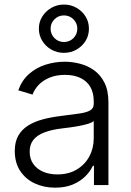

<svg xmlns="http://www.w3.org/2000/svg" viewBox="-20 -825 585 856"><path d="M225.6 11.7Q176.3 11.7 135.5 -7.1Q94.7 -25.9 70.3 -62.5Q45.9 -99.1 45.9 -151.9Q45.9 -192.4 61.3 -219.7Q76.7 -247.1 104.7 -264.9Q132.8 -282.7 171.4 -293Q210 -303.2 256.3 -308.6Q301.8 -314.5 333.3 -318.8Q364.7 -323.2 381.3 -332.5Q397.9 -341.8 397.9 -361.8V-374Q397.9 -410.6 383.1 -436.8Q368.2 -462.9 339.4 -477.1Q310.5 -491.2 270 -491.2Q231 -491.2 201.4 -479Q171.9 -466.8 152.8 -447Q133.8 -427.2 125 -403.3L61.5 -422.4Q77.6 -467.3 109.6 -495.4Q141.6 -523.4 183.1 -536.6Q224.6 -549.8 268.6 -549.8Q301.8 -549.8 336.2 -541Q370.6 -532.2 399.4 -511.7Q428.2 -491.2 445.8 -456.3Q463.4 -421.4 463.4 -369.1V0H398.9V-85.9H394Q382.8 -61 360.1 -38.6Q337.4 -16.1 304 -2.2Q270.5 11.7 225.6 11.7ZM235.4 -47.4Q285.6 -47.4 322 -69.1Q358.4 -90.8 378.2 -127.4Q397.9 -164.1 397.9 -208.5V-285.6Q391.1 -278.8 374.8 -273.7Q358.4 -268.6 337.4 -264.4Q316.4 -260.3 294.9 -257.3Q273.4 -254.4 256.3 -252.4Q210.9 -247.1 178.5 -234.9Q146 -222.7 129.2 -201.9Q112.3 -181.2 112.3 -148.9Q112.3 -116.7 128.4 -94Q144.5 -71.3 172.4 -59.3Q200.2 -47.4 235.4 -47.4ZM265.1 -589.4Q234.4 -589.4 209 -603.8Q183.6 -618.2 168.5 -642.8Q153.3 -667.5 153.3 -697.3Q153.3 -727.1 168.5 -751.2Q183.6 -775.4 209 -790Q234.4 -804.7 265.1 -804.7Q295.9 -804.7 321.3 -790Q346.7 -775.4 361.6 -751.2Q376.5 -727.1 376.5 -697.3Q376.5 -667 361.6 -642.8Q346.7 -618.7 321.3 -604Q295.9 -589.4 265.1 -589.4ZM265.1 -637.7Q290 -637.7 307.4 -655Q324.7 -672.4 324.7 -697.3Q324.7 -721.7 307.4 -739Q290 -756.3 265.1 -756.3Q240.2 -756.3 222.9 -739Q205.6 -721.7 205.6 -697.3Q205.6 -672.4 222.9 -655Q240.2 -637.7 265.1 -637.7Z"/></svg>

Font: Inter 16pt Light
Style: Regular
Weight: 300
Version: Version 4.001;git-66647c0bb